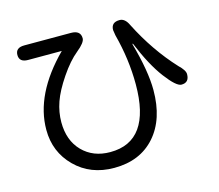

<svg xmlns="http://www.w3.org/2000/svg" viewBox="-110 -891 1219 1071"><g transform="rotate(-15 500.0 -356.0)"><path d="M308.6 -667H114.3Q63.5 -667 63.5 -709Q63.5 -751 114.3 -751H383.8Q439.5 -751 439.5 -705.1Q439.5 -680.7 390.6 -641.1Q341.8 -601.6 292.5 -528.8Q243.2 -456.1 223.1 -398.4Q203.1 -340.8 203.1 -283.2Q203.1 -177.7 264.6 -114.7Q326.2 -51.8 424.8 -51.8Q659.2 -51.8 659.2 -380.9Q659.2 -525.4 620.1 -673.8L615.2 -705.1Q615.2 -750 664.1 -750Q695.3 -750 714.8 -708Q798.8 -542 915 -417Q950.2 -383.8 950.2 -361.3Q950.2 -312.5 905.3 -312.5Q876 -312.5 816.9 -390.6Q757.8 -468.8 703.1 -601.6Q702.1 -604.5 701.2 -603.5V-604.5L699.2 -600.6Q746.1 -433.6 746.1 -324.2Q746.1 -156.2 659.7 -58.6Q573.2 39.1 423.8 39.1Q287.1 39.1 199.2 -48.3Q111.3 -135.7 111.3 -263.7Q111.3 -468.8 308.6 -667Z"/></g></svg>

Font: MotoyaLMaru
Style: W3 mono
Weight: 400
Version: Version 1.01